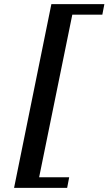

<svg xmlns="http://www.w3.org/2000/svg" viewBox="-20 -709 524 927"><path d="M483.9 -689 474.1 -638.2H329.1L168.9 147H314L304.2 198.2H47.9L228 -689Z"/></svg>

Font: Linux Libertine
Style: Bold Italic
Weight: 700
Italic angle: -11.5°
Designer: Philipp H. Poll
Foundry: Philipp H. Poll
Version: Version 4.0.5